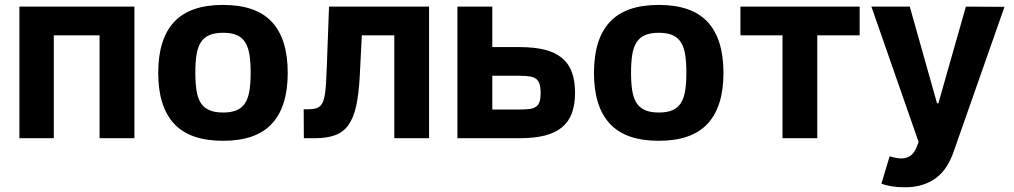

<svg xmlns="http://www.w3.org/2000/svg" viewBox="-20 -573 4202 796"><path d="M60.4 0V-545.5H537.3V0H392.8V-426.5H203.1V0Z M636 -270.6Q636 -410.9 701.5 -481.7Q767 -552.6 904.5 -552.6Q1041.9 -552.6 1107.4 -481.7Q1172.9 -410.9 1172.9 -270.6Q1172.9 -131.4 1107.4 -60.4Q1041.9 10.7 904.5 10.7Q767 10.7 701.5 -60.4Q636 -131.4 636 -270.6ZM789.8 -271.7Q789.8 -229.4 794.6 -198.3Q799.4 -167.3 812.1 -146.8Q824.9 -126.4 847.5 -116.5Q870 -106.5 905.2 -106.5Q940 -106.5 962.2 -116.5Q984.4 -126.4 997 -146.8Q1009.6 -167.3 1014.4 -198.3Q1019.2 -229.4 1019.2 -271.7Q1019.2 -313.9 1014.4 -345.2Q1009.6 -376.4 997 -396.8Q984.4 -417.3 962.2 -427.2Q940 -437.1 905.2 -437.1Q870 -437.1 847.5 -427.2Q824.9 -417.3 812.1 -396.8Q799.4 -376.4 794.6 -345.2Q789.8 -313.9 789.8 -271.7Z M1239 -120H1257.1Q1274.5 -120 1286.6 -122.9Q1298.7 -125.7 1306.8 -133.2Q1315 -140.6 1320 -153.6Q1324.9 -166.5 1327.8 -187Q1330.6 -207.4 1332.2 -236.2Q1333.8 -264.9 1335.2 -304L1344.1 -545.5H1758.9V0H1614.7V-426.5H1480.1L1471.6 -259.9Q1467.7 -184.7 1456.9 -134.6Q1446 -84.5 1424.5 -54.7Q1403.1 -24.9 1369.1 -12.4Q1335.2 0 1285.2 0H1239.7Z M2021 -545.5V-377.8H2134.2Q2195 -377.8 2238.5 -366.8Q2282 -355.8 2309.8 -332.7Q2337.7 -309.7 2350.9 -273.8Q2364 -237.9 2364 -188.2Q2364 -139.2 2350.9 -103.7Q2337.7 -68.2 2309.8 -45.1Q2282 -22 2238.5 -11Q2195 0 2134.2 0H1876.4V-545.5ZM2021 -119H2134.2Q2159.8 -119 2176.7 -121.4Q2193.5 -123.9 2203.3 -131.4Q2213.1 -138.8 2217.2 -152.2Q2221.2 -165.5 2221.6 -187.1Q2221.2 -209.5 2217.2 -223.5Q2213.1 -237.6 2203.3 -245.4Q2193.5 -253.2 2176.7 -256Q2159.8 -258.9 2134.2 -258.9H2021Z M2442.5 -270.6Q2442.5 -410.9 2508 -481.7Q2573.5 -552.6 2710.9 -552.6Q2848.4 -552.6 2913.9 -481.7Q2979.4 -410.9 2979.4 -270.6Q2979.4 -131.4 2913.9 -60.4Q2848.4 10.7 2710.9 10.7Q2573.5 10.7 2508 -60.4Q2442.5 -131.4 2442.5 -270.6ZM2596.2 -271.7Q2596.2 -229.4 2601 -198.3Q2605.8 -167.3 2618.6 -146.8Q2631.4 -126.4 2653.9 -116.5Q2676.5 -106.5 2711.6 -106.5Q2746.4 -106.5 2768.6 -116.5Q2790.8 -126.4 2803.4 -146.8Q2816.1 -167.3 2820.8 -198.3Q2825.6 -229.4 2825.6 -271.7Q2825.6 -313.9 2820.8 -345.2Q2816.1 -376.4 2803.4 -396.8Q2790.8 -417.3 2768.6 -427.2Q2746.4 -437.1 2711.6 -437.1Q2676.5 -437.1 2653.9 -427.2Q2631.4 -417.3 2618.6 -396.8Q2605.8 -376.4 2601 -345.2Q2596.2 -313.9 2596.2 -271.7Z M3049.7 -426.5V-545.5H3544V-426.5H3368.3V0H3224.1V-426.5Z M3751.8 -545.5 3864.7 -144.9H3870.4L3984.4 -545.5L4144.5 -544.7L3932.5 58.9Q3921.2 91.6 3903.8 118.4Q3886.4 145.2 3861.7 164.1Q3837 182.9 3804.3 193.2Q3771.7 203.5 3729.4 203.5Q3700.6 203.5 3675.6 199.2Q3650.6 195 3634.2 188.2L3668.3 74.9Q3681.8 79.2 3693.9 81.5Q3706 83.8 3717 83.8Q3737.9 83.8 3753.4 73.5Q3768.8 63.2 3779.5 38.7L3788.4 15.6L3592.7 -545.5Z"/></svg>

Font: Cannonade
Style: Bold
Weight: 700
Designer: Rasmus Andersson
Foundry: rsms
Version: Version 3.012;git-f93a4a705